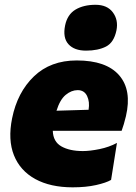

<svg xmlns="http://www.w3.org/2000/svg" viewBox="-20 -768 566 802"><path d="M283.5 14.5Q190.5 14.5 127.2 -20.2Q64 -55 38.2 -119.5Q12.5 -184 30.5 -273.5Q52.5 -382.5 121.8 -449Q191 -515.5 300.5 -515.5Q424 -515.5 477.8 -453.5Q531.5 -391.5 506 -282.5Q497.5 -247 488 -221.5H200.5Q202 -176 236.5 -156.5Q271 -137 326 -137Q355.5 -137 395.8 -145.2Q436 -153.5 468.5 -171L444 -16.5Q423.5 -4.5 381.2 5Q339 14.5 283.5 14.5ZM304.5 -391.5Q278.5 -391.5 254.5 -371.8Q230.5 -352 216 -305.5L350 -309.5Q355.5 -342.5 343.8 -367Q332 -391.5 304.5 -391.5ZM339.5 -556.5Q290 -556.5 265.8 -583.5Q241.5 -610.5 252 -662Q261.5 -707.5 295.2 -727.8Q329 -748 379 -748Q428 -748 451.5 -716.2Q475 -684.5 466.5 -641.5Q456 -590.5 422.8 -573.5Q389.5 -556.5 339.5 -556.5Z"/></svg>

Font: Commissioner ExtraBold
Style: Italic
Weight: 800
Italic angle: -12°
Designer: Kostas Bartsokas
Foundry: Kostas Bartsokas
Version: Version 1.000; ttfautohint (v1.8.3)